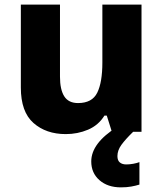

<svg xmlns="http://www.w3.org/2000/svg" viewBox="-20 -569 703 829"><path d="M591 -549V0H463L441 -70H431Q405 -28 360 -9Q315 10 264 10Q179 10 124.5 -38Q70 -86 70 -191V-549H239V-238Q239 -182 257.5 -153Q276 -124 317 -124Q378 -124 400 -169Q422 -214 422 -299V-549ZM487 105Q487 124 497.5 132.5Q508 141 525 141Q540 141 556 138Q572 135 582 131V228Q566 233 546.5 236.5Q527 240 502 240Q445 240 409.5 209Q374 178 374 128Q374 49 486 -21L555 0Q522 32 504.5 56Q487 80 487 105Z"/></svg>

Font: Noto Sans Bengali ExtraBold
Style: Regular
Weight: 800
Designer: Jelle Bosma - Monotype Design Team
Foundry: Monotype Imaging Inc.
Version: Version 2.003; ttfautohint (v1.8.4.7-5d5b)